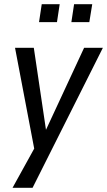

<svg xmlns="http://www.w3.org/2000/svg" viewBox="-20 -720 513 920"><path d="M40 180 150 -19V24L52 -491H142L203 -80H192L383 -491H473L136 180ZM322 -614 335 -700H422L408 -614ZM167 -614 180 -700H266L253 -614Z"/></svg>

Font: Nunito Sans 10pt Condensed Medium
Style: Italic
Weight: 500
Width: 3
Italic angle: -9°
Designer: Vernon Adams
Foundry: Vernon Adams
Version: Version 3.101;gftools[0.9.27]